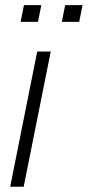

<svg xmlns="http://www.w3.org/2000/svg" viewBox="-20 -708 333 728"><path d="M172.4 -512.7 69.8 0H18.6L121.1 -512.7ZM293 -688.5 280.3 -625H214.4L227.1 -688.5ZM136.7 -688.5 124 -625H58.1L70.8 -688.5Z"/></svg>

Font: Sansation Light
Style: Light Italic
Weight: 300
Designer: Bernd Montag
Version: Version 1.301